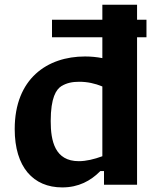

<svg xmlns="http://www.w3.org/2000/svg" viewBox="-20 -785 660 816"><path d="M42.5 -236.5C42.5 -74.5 121.5 11.5 244.5 11.5C314 11.5 365.5 -16.5 406.5 -58H422V0H562.5V-626.5H602.5V-701H562.5V-765H415V-701H201V-626.5H415V-538C391.5 -542.5 367 -545 341.5 -545C180.5 -545 42.5 -450.5 42.5 -236.5ZM195.5 -270.5C195.5 -370.5 219 -405 241 -419C263.5 -432.5 287 -437.5 316.5 -437.5C351.5 -437.5 383.5 -430.5 415 -417.5V-121C379.5 -108 346 -100 315 -100C213 -100 195.5 -186 195.5 -270.5Z"/></svg>

Font: Monaspace Argon
Style: Bold
Weight: 700
Designer: Riley Cran & the Lettermatic Team
Foundry: Lettermatic
Version: Version 1.000 (Monaspace Argon)